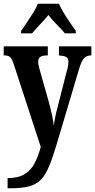

<svg xmlns="http://www.w3.org/2000/svg" viewBox="-20 -786 513 1036"><path d="M21 175Q77 175 111.5 154.5Q146 134 166 96Q186 58 200 7L55 -437Q45 -469 34.5 -478Q24 -487 4 -487H0V-536H238V-487H235Q207 -487 196.5 -478Q186 -469 186 -453Q186 -442 189.5 -427.5Q193 -413 198 -396L243 -237Q254 -197 261 -163.5Q268 -130 270 -108Q274 -133 278.5 -156.5Q283 -180 290 -205L339 -397Q343 -409 346 -424.5Q349 -440 349 -453Q349 -472 337.5 -478.5Q326 -485 302 -486L298 -487V-536H473V-487H471Q448 -487 434 -472.5Q420 -458 407 -415L285 -5Q264 65 245 111Q226 157 201 183Q176 209 137 219.5Q98 230 36 230H21ZM94 -619Q107 -638 124.5 -664Q142 -690 159 -717Q176 -744 184 -766H298Q307 -744 323.5 -717Q340 -690 358 -664Q376 -638 389 -619V-606H330Q313 -627 286 -654Q259 -681 241 -705Q222 -681 196 -654Q170 -627 153 -606H94Z"/></svg>

Font: Noto Serif Thai ExtraCondensed
Style: Bold
Weight: 700
Width: 2
Designer: Monotype Design Team
Foundry: Monotype Imaging Inc.
Version: Version 2.002; ttfautohint (v1.8.4.7-5d5b)